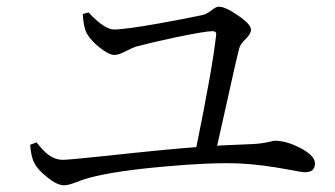

<svg xmlns="http://www.w3.org/2000/svg" viewBox="-20 -649 1000 573"><path d="M171 -96Q150 -96 120 -121Q92 -143 83 -162Q73 -178 70 -217L89 -224Q109 -199 123 -188Q145 -172 168 -172Q183 -172 298 -184Q472 -203 566 -210Q614 -445 625 -544Q627 -556 614 -556Q593 -556 506 -538Q427 -521 386 -510Q377 -507 359 -498Q335 -485 322 -485Q305 -485 277.5 -507Q250 -529 238 -551Q229 -570 227 -607L244 -612Q292 -561 320 -561Q353 -561 454 -579Q532 -593 584 -604Q595 -606 611 -618Q624 -629 633 -629Q653 -629 690 -603Q729 -577 729 -560Q729 -548 713 -532.5Q697 -517 694 -505Q685 -471 652 -321Q635 -246 628 -214Q632 -214 641 -215Q704 -218 732 -219Q759 -220 785 -226Q796 -229 800 -229Q834 -229 875 -208Q920 -185 920 -161Q920 -135 890 -135Q881 -135 846 -142Q761 -158 697 -161Q613 -165 471 -152Q324 -139 249 -119Q232 -115 208 -105.5Q184 -96 171 -96Z"/></svg>

Font: Cactus Classical Serif
Style: Regular
Weight: 400
Designer: Henry Chan (via Glyphwiki)、田海東、宇文滿月
Foundry: Moonlit Owen
Version: Version 1.000